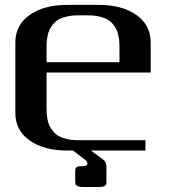

<svg xmlns="http://www.w3.org/2000/svg" viewBox="-20 -603 707 769"><path d="M406.2 125Q406.2 133.3 405 136.7Q403.8 140.1 397 143.1Q390.1 146 375 146H312.5Q297.9 146 290.8 142.3Q283.7 138.7 282.7 135.5Q281.7 132.3 281.2 125V83.5Q281.2 70.8 286.4 66.7Q291.5 62.5 312.5 62.5Q330.1 62.5 330.1 51.8Q330.1 44.9 321.3 37.1L272.5 0H250Q156.2 0 98.9 -40.3Q41.5 -80.6 41.5 -149.9V-433.1Q41.5 -502.9 98.9 -543.2Q156.2 -583.5 250 -583.5H375Q468.8 -583.5 526.1 -543.2Q583.5 -502.9 583.5 -433.1V-312.5H166.5V-172.9Q166.5 -159.7 167 -149.9Q167.5 -140.1 170.2 -125.5Q172.9 -110.8 177.7 -100.3Q182.6 -89.8 191.9 -78.1Q201.2 -66.4 213.9 -58.8Q226.6 -51.3 246.6 -46.4Q266.6 -41.5 291.5 -41.5H562.5V0H344.2L392.6 35.6Q405.8 45.9 406.2 62.5ZM166.5 -354H458.5V-410.6Q458.5 -423.8 458 -433.3Q457.5 -442.9 454.8 -457.5Q452.1 -472.2 447.3 -482.7Q442.4 -493.2 433.1 -505.1Q423.8 -517.1 411.1 -524.4Q398.4 -531.7 378.4 -536.6Q358.4 -541.5 333.5 -541.5H291.5Q266.6 -541.5 246.6 -536.6Q226.6 -531.7 213.9 -524.4Q201.2 -517.1 191.9 -505.1Q182.6 -493.2 177.7 -482.7Q172.9 -472.2 170.2 -457.5Q167.5 -442.9 167 -433.3Q166.5 -423.8 166.5 -410.6Z"/></svg>

Font: Gputeks
Style: Bold
Weight: 600
Width: 8
Version: Version 0.9